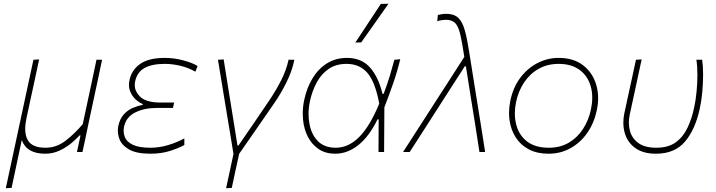

<svg xmlns="http://www.w3.org/2000/svg" viewBox="-20 -814 3835 1028"><path d="M11 194Q23 138.5 34.5 85Q46 32 59 -29L111 -271Q124 -332 135.5 -385Q147 -438 159 -494L189.5 -496Q177.5 -440 166 -386Q154 -331.5 141 -271L122 -182Q115 -150 115 -124Q115 -88 128.5 -64Q151.5 -23 224 -23Q282 -23 330 -59.8Q378 -96.5 423 -149L449 -270.5Q462 -331.5 473.5 -385Q484.5 -438 496.5 -494H526.5Q514.5 -438 503.5 -384.5Q492 -331 479 -270.5L451 -139Q444.5 -109 437.5 -74Q430 -38.5 421.5 0H392Q397 -22.5 401.5 -44.5Q406 -66.5 411 -89H406Q389.5 -70.5 362 -47.5Q334.5 -24.5 298.8 -7.8Q263 9 222 9Q123 9 96.5 -64L89 -29Q76.5 31 65.2 83.2Q54 135.5 42 192Z M785 9Q710 9 670.2 -14.2Q630.5 -37.5 618.5 -72Q611 -94 611 -115Q611 -127.5 613.5 -140Q622 -179 643.2 -202Q664.5 -225 691.5 -236.5Q718.5 -248 743.5 -252L744.5 -257Q726 -264 706.8 -281.2Q687.5 -298.5 677 -325Q670.5 -341 670.5 -359.5Q670.5 -372 673.5 -386Q685 -439.5 730.5 -471.8Q776 -504 862.5 -504Q913 -504 962.5 -490.5Q1012 -477 1038 -460.5L1026 -430Q988 -452 944.8 -462Q901.5 -472 863 -472Q793 -472 753.5 -449.8Q714 -427.5 703.5 -378Q701.5 -368 701.5 -359Q701.5 -326.5 727 -299.5Q759.5 -265 838 -265H912.5L906 -236H818Q753 -236 704.2 -212Q655.5 -188 644 -135Q642 -124.5 642 -114Q642 -97 648 -81Q658 -55 690.8 -39Q723.5 -23 786 -23Q833.5 -23 881.2 -37.5Q929 -52 967 -73V-37.5Q939.5 -22 892.2 -6.5Q845 9 785 9Z M1190.5 194Q1200.5 148.5 1210 104Q1219.5 59.5 1230 10.5Q1222 -40 1213.8 -89.8Q1205.5 -139.5 1197.5 -187L1183 -275Q1174 -330 1165 -384.8Q1156 -439.5 1147 -494L1177.5 -496Q1189 -423.5 1203 -336.2Q1217 -249 1229.5 -172L1251.5 -35H1257Q1299 -96.5 1340 -156Q1380.5 -215.5 1421.5 -276Q1458.5 -331 1485.8 -384.8Q1513 -438.5 1525 -494H1556Q1544.5 -435 1514 -373.5Q1483.5 -312 1448 -261Q1401.5 -194 1355 -126.5Q1308 -59 1260.5 9.5Q1249.5 59.5 1240.2 102.2Q1231 145 1221 192Z M1774.5 9Q1723.5 9 1687 -15.2Q1650.5 -39.5 1629 -80.5Q1607.5 -121.5 1602.5 -173.5Q1601 -189.5 1601 -206Q1601 -242.5 1609 -280Q1623 -345 1653.8 -395.5Q1684.5 -446 1731 -475Q1777.5 -504 1838 -504Q1915 -504 1960.5 -453.2Q2006 -402.5 2028 -311.5H2034Q2055 -366.5 2068.2 -411.2Q2081.5 -456 2091.5 -494L2123 -497Q2108 -434 2085.5 -368.8Q2063 -303.5 2038 -239.5Q2037 -119.5 2036.5 0H2006.5Q2007 -45 2007 -89Q2007 -133 2007.5 -175H2001.5Q1956 -82.5 1898.2 -36.8Q1840.5 9 1774.5 9ZM1777.5 -23Q1846 -23 1903.2 -80.5Q1960.5 -138 2010.5 -259Q1989 -375.5 1947 -423.8Q1905 -472 1836 -472Q1778.5 -472 1739 -444.5Q1699.5 -417 1675.5 -372Q1651.5 -327 1640 -274.5Q1632 -238 1632 -203.5Q1632 -178 1636.5 -153.5Q1646 -96 1681 -59.5Q1716 -23 1777.5 -23ZM1882.5 -586Q1917.5 -639 1951.5 -690.5Q1985.5 -742 2019 -793L2060 -794Q2023.5 -742 1987.2 -690.5Q1951 -639 1914 -587Z M2138 0Q2181.5 -67.5 2228.5 -140.5Q2275.5 -213.5 2319 -281Q2354.5 -336 2392.5 -395Q2430.5 -454 2466 -509.5Q2454.5 -586 2444.5 -629.2Q2434.5 -672.5 2417.5 -690.2Q2400.5 -708 2367 -708Q2362.5 -708 2348.2 -706.5Q2334 -705 2321 -700.5L2324.5 -734Q2336 -736.5 2347.2 -738.2Q2358.5 -740 2369 -740Q2411 -740 2433.5 -718.5Q2456 -697 2468.5 -652.2Q2481 -607.5 2492 -536.5L2532.5 -282.5Q2543 -218.5 2550.5 -171Q2558 -123 2564.5 -83Q2571 -42.5 2577.5 0H2547Q2536 -69.5 2525.5 -139Q2514.5 -208 2503 -279L2474.5 -459H2468.5L2350.5 -275.5Q2305 -204.5 2260.8 -135.5Q2216.5 -66.5 2173.5 0Z M2917 9Q2855.5 9 2811.5 -14.2Q2767.5 -37.5 2741.8 -77.5Q2716 -117.5 2708.5 -168Q2705.5 -188.5 2705.5 -209.5Q2705.5 -240.5 2712 -273Q2727 -346.5 2766.2 -398.2Q2805.5 -450 2859 -477Q2912.5 -504 2971 -504Q3051 -504 3102 -464.5Q3153 -425 3172 -361Q3182.5 -326 3182.5 -288Q3182.5 -256 3175 -222Q3160.5 -154 3124 -102Q3087.5 -50 3034.5 -20.5Q2981.5 9 2917 9ZM2919 -23Q2980 -23 3026.2 -50.5Q3072.5 -78 3102.2 -124.5Q3132 -171 3144 -228Q3151 -261 3151 -291Q3151 -323 3143 -351.5Q3127.5 -406.5 3084 -439.2Q3040.5 -472 2971 -472Q2910.5 -472 2863.5 -445.2Q2816.5 -418.5 2785.8 -372Q2755 -325.5 2743 -267Q2736.5 -236 2736.5 -207Q2736.5 -175.5 2744 -147Q2758 -91 2801.5 -57Q2845 -23 2919 -23Z M3492 9Q3424 9 3382 -21Q3340 -51 3325.5 -100.5Q3317.5 -127.5 3317.5 -157Q3317.5 -182 3323 -208.5Q3327.5 -229 3331.5 -247Q3335.5 -265 3339 -282.5Q3351.5 -339 3362.5 -389.8Q3373.5 -440.5 3385 -494L3415.5 -496Q3396 -405.5 3379.5 -328.5Q3363 -251.5 3351.5 -199.5Q3347 -178 3347 -158Q3347 -135.5 3352.5 -114.5Q3363 -74 3397.5 -48.5Q3432 -23 3494 -23Q3558 -23 3598 -52Q3638 -81 3661.2 -130.2Q3684.5 -179.5 3697 -240Q3705 -276.5 3709.5 -322.5Q3714 -368.5 3714 -414Q3714 -459.5 3708.5 -494H3739.5Q3744.5 -459.5 3744.5 -414.5Q3744.5 -369 3740.2 -321.8Q3736 -274.5 3727 -234Q3703.5 -122.5 3648.5 -56.8Q3593.5 9 3492 9Z"/></svg>

Font: Heraclito Thin
Style: Italic
Weight: 100
Italic angle: -12°
Designer: Kostas Bartsokas (font) & Cristiano Sobral (main changes)
Foundry: Kostas Bartsokas (font) & Cristiano Sobral (main changes)
Version: Version 1.00;July 8, 2020;FontCreator 13.0.0.2655 64-bit